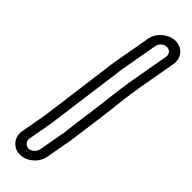

<svg xmlns="http://www.w3.org/2000/svg" viewBox="-308 -725 926 926"><g transform="rotate(45 155.5 -261.5)"><path d="M187 -635C190 -654 210 -671 230 -671C250 -671 263 -654 260 -635L226 -443C211 -356 204 -274 192 -189C184 -136 177 -78 171 -27L146 111C143 130 123 148 104 148C85 148 70 130 73 111L97 -24V-25C113 -149 130 -273 147 -397C149 -414 150 -428 153 -443ZM137 -635 103 -443C100 -427 98 -411 96 -393C80 -271 63 -147 47 -23L23 111C15 158 48 198 95 198C143 198 188 158 196 111L221 -28V-29C228 -81 236 -137 243 -190C255 -277 261 -360 276 -443L310 -635C318 -682 286 -721 239 -721C192 -721 145 -682 137 -635Z"/></g></svg>

Font: Blanket
Style: BdOutlineObl
Weight: 700
Foundry: Cannot Into Space Fonts
Version: Version 0.9